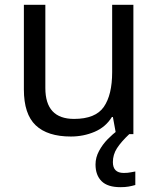

<svg xmlns="http://www.w3.org/2000/svg" viewBox="-20 -556 658 796"><path d="M533 -536V0H461L448 -71H444Q418 -29 372 -9.5Q326 10 274 10Q177 10 128 -36.5Q79 -83 79 -185V-536H168V-191Q168 -63 287 -63Q376 -63 410.5 -113Q445 -163 445 -257V-536ZM448 116Q448 161 493 161Q510 161 521.5 158.5Q533 156 541 155V211Q527 215 513 217.5Q499 220 479 220Q426 220 401 195Q376 170 376 126Q376 97 390.5 70Q405 43 426.5 21Q448 -1 468 -15L516 0Q482 32 465 58.5Q448 85 448 116Z"/></svg>

Font: Noto Sans Pau Cin Hau
Style: Regular
Weight: 400
Designer: Monotype Design Team
Foundry: Monotype Imaging Inc.
Version: Version 2.002; ttfautohint (v1.8.4.7-5d5b)